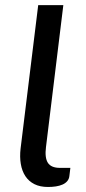

<svg xmlns="http://www.w3.org/2000/svg" viewBox="-20 -738 342 764"><path d="M132 -717.5H232L163 -153Q157.5 -110.5 170.5 -90.2Q183.5 -70 218.5 -70H260L256 -37Q254.5 -25 247.2 -16.8Q240 -8.5 228.5 -3.5Q217 1.5 202.2 3.8Q187.5 6 171 6Q139.5 6 117 -5.2Q94.5 -16.5 81 -37Q67.5 -57.5 62.8 -85.5Q58 -113.5 62 -147.5Z"/></svg>

Font: Lato Medium
Style: Italic
Weight: 500
Italic angle: -7°
Designer: Lukasz Dziedzic
Foundry: tyPoland Lukasz Dziedzic
Version: Version 2.006; 2014-01-15